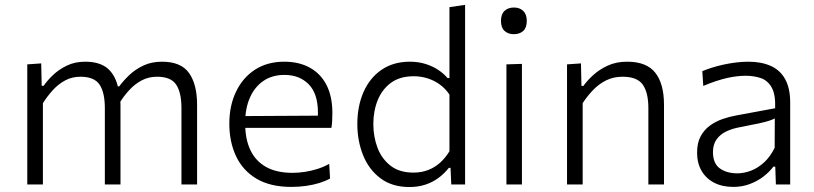

<svg xmlns="http://www.w3.org/2000/svg" viewBox="-20 -761 3358 792"><path d="M92.5 0Q92.5 -55.5 92.5 -107Q92.5 -158.5 92.5 -219.5V-269.5Q92.5 -324 92.5 -381.5Q92.5 -439 92.5 -495.5L150 -499.5L152 -407H160Q175 -429 199 -451.8Q223 -474.5 256 -490.5Q289 -506.5 331.5 -506.5Q394 -506.5 427 -476Q460 -445.5 469.5 -388L473 -385Q475 -372 476 -358.2Q477 -344.5 477 -329Q477 -296.5 477 -272.5Q477 -248.5 477 -219.5Q477 -161 477 -108.2Q477 -55.5 477 0H412.5Q412.5 -55.5 412.5 -108Q412.5 -160.5 412.5 -217V-315Q412.5 -379 390.8 -411.8Q369 -444.5 312 -444.5Q277.5 -444.5 249.2 -429.5Q221 -414.5 198.2 -389.5Q175.5 -364.5 157 -335.5V-217Q157 -158 157 -106.8Q157 -55.5 157 0ZM728.5 0Q728.5 -55.5 728.5 -108Q728.5 -160.5 728.5 -217V-315Q728.5 -379 706.8 -411.8Q685 -444.5 628 -444.5Q593.5 -444.5 565.2 -429.8Q537 -415 514 -390.2Q491 -365.5 472.5 -335.5L463.5 -404.5H471.5Q488.5 -427.5 513 -451Q537.5 -474.5 571.2 -490.5Q605 -506.5 648 -506.5Q727 -506.5 760 -459.5Q793 -412.5 793 -329Q793 -296.5 793 -272.5Q793 -248.5 793 -219.5Q793 -161 793 -108.2Q793 -55.5 793 0Z M1182 10Q1095 10 1038.2 -23.8Q981.5 -57.5 953.8 -116.5Q926 -175.5 926 -251Q926 -325.5 953.8 -383.2Q981.5 -441 1032.2 -473.8Q1083 -506.5 1152.5 -506.5Q1213.5 -506.5 1258.2 -481.8Q1303 -457 1327 -410Q1351 -363 1351 -295.5Q1351 -277.5 1350.2 -262.8Q1349.5 -248 1347 -233.5L1290 -266.5Q1291 -274.5 1291.2 -282Q1291.5 -289.5 1291.5 -296.5Q1291.5 -374.5 1253.5 -413.2Q1215.5 -452 1153.5 -452Q1102.5 -452 1066.2 -427Q1030 -402 1010.8 -358Q991.5 -314 991.5 -257.5V-249Q991.5 -187 1012.8 -142Q1034 -97 1077.2 -72.5Q1120.5 -48 1187 -48Q1211.5 -48 1237.5 -52Q1263.5 -56 1289 -64Q1314.5 -72 1338 -85L1341.5 -24.5Q1322.5 -14 1297.5 -6.2Q1272.5 1.5 1243 5.8Q1213.5 10 1182 10ZM954.5 -233.5V-282L1306 -284L1347 -270.5V-233.5Z M1669 10.5Q1597.5 10.5 1549.5 -25.5Q1501.5 -61.5 1477.8 -120.8Q1454 -180 1454 -249.5Q1454 -323 1479.5 -381.2Q1505 -439.5 1553.8 -473Q1602.5 -506.5 1671 -506.5Q1706 -506.5 1736 -497Q1766 -487.5 1788.8 -472Q1811.5 -456.5 1826 -439H1834V-494Q1834 -557 1834 -616.5Q1834 -676 1834 -731.5L1898.5 -741Q1898.5 -680 1898.5 -619.8Q1898.5 -559.5 1898.5 -494V-219.5Q1898.5 -158.5 1898.5 -107Q1898.5 -55.5 1898.5 0H1841.5L1838.5 -68.5H1831.5Q1811 -43 1786.5 -25.5Q1762 -8 1732.8 1.2Q1703.5 10.5 1669 10.5ZM1685.5 -49Q1719 -49 1746.5 -59.8Q1774 -70.5 1795.5 -90Q1817 -109.5 1834 -137V-371Q1817 -396 1793.8 -412.8Q1770.5 -429.5 1743.2 -438Q1716 -446.5 1687 -446.5Q1630 -446.5 1593.2 -419.8Q1556.5 -393 1538.2 -348.2Q1520 -303.5 1520 -249Q1520 -197 1537.2 -151.5Q1554.5 -106 1591 -77.5Q1627.5 -49 1685.5 -49Z M2069 0Q2069 -55.5 2069 -107Q2069 -158.5 2069 -219.5V-269.5Q2069 -312.5 2069 -350Q2069 -387.5 2069 -423Q2069 -458.5 2069 -495.5L2133 -497.5Q2133 -460.5 2133 -424.8Q2133 -389 2133 -351.2Q2133 -313.5 2133 -269.5V-219.5Q2133 -158.5 2133 -107Q2133 -55.5 2133 0ZM2099 -620Q2076 -620 2061.2 -633.5Q2046.5 -647 2046.5 -675Q2046.5 -702.5 2061.2 -716.2Q2076 -730 2100 -730Q2124 -730 2138.5 -715.8Q2153 -701.5 2153 -675Q2153 -647 2138.5 -633.5Q2124 -620 2099 -620Z M2319 0Q2319 -55.5 2319 -107Q2319 -158.5 2319 -219.5V-269.5Q2319 -324 2319 -381.5Q2319 -439 2319 -495.5L2376.5 -499.5L2378.5 -406.5H2386.5Q2402 -428.5 2427.2 -451.5Q2452.5 -474.5 2487.2 -490.5Q2522 -506.5 2567 -506.5Q2647.5 -506.5 2683.2 -460.8Q2719 -415 2719 -329Q2719 -296.5 2719 -272.5Q2719 -248.5 2719 -219.5Q2719 -161 2719 -108.2Q2719 -55.5 2719 0H2654.5Q2654.5 -55.5 2654.5 -108Q2654.5 -160.5 2654.5 -217V-315Q2654.5 -379 2631.5 -411.8Q2608.5 -444.5 2548 -444.5Q2511 -444.5 2481 -429.8Q2451 -415 2427 -390.2Q2403 -365.5 2383.5 -335.5V-217Q2383.5 -158 2383.5 -106.8Q2383.5 -55.5 2383.5 0Z M3005 10Q2959.5 10 2926 -7.2Q2892.5 -24.5 2874 -56.2Q2855.5 -88 2855.5 -131.5Q2855.5 -171.5 2870 -198.5Q2884.5 -225.5 2908.2 -242.8Q2932 -260 2960 -269.8Q2988 -279.5 3015.5 -284.5L3177.5 -314.5Q3179.5 -371.5 3163.2 -400.2Q3147 -429 3118.5 -438.8Q3090 -448.5 3055.5 -448.5Q3038.5 -448.5 3019 -446.2Q2999.5 -444 2978 -439Q2956.5 -434 2932.2 -426Q2908 -418 2881 -406.5L2877 -467.5Q2895 -475 2917.2 -482Q2939.5 -489 2964.5 -494.5Q2989.5 -500 3015.8 -503.2Q3042 -506.5 3067 -506.5Q3120.5 -506.5 3159.2 -489.2Q3198 -472 3218.8 -434.5Q3239.5 -397 3239.5 -338Q3239.5 -314.5 3239.5 -279Q3239.5 -243.5 3239.5 -211V-143.5Q3239.5 -110.5 3239.5 -75.8Q3239.5 -41 3239.5 0H3180.5L3178 -73.5H3170Q3154.5 -52.5 3129.8 -33.2Q3105 -14 3073.2 -2Q3041.5 10 3005 10ZM3021 -46Q3049.5 -46 3078.5 -57.2Q3107.5 -68.5 3132.8 -92Q3158 -115.5 3175.5 -151.5L3176 -272.5Q3167.5 -268 3153.5 -263.2Q3139.5 -258.5 3111.5 -252.2Q3083.5 -246 3033 -236.5Q3001.5 -231 2976.2 -219Q2951 -207 2936 -186.2Q2921 -165.5 2921 -134Q2921 -86 2949.8 -66Q2978.5 -46 3021 -46Z"/></svg>

Font: Commissioner Thin Light
Style: Regular
Weight: 300
Version: Version 1.000